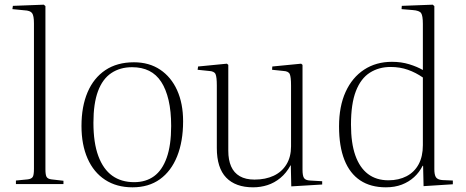

<svg xmlns="http://www.w3.org/2000/svg" viewBox="-20 -786 1990 820"><path d="M48 0V-15L99 -20Q114 -22 119.5 -30Q125 -38 125 -65V-686Q125 -719 117 -730Q109 -741 84 -742L33 -747L35 -761L167 -766L174 -760V-63Q174 -39 179 -30.5Q184 -22 199 -20L251 -14V0Z M546 14Q478 14 429 -18Q380 -50 354 -109Q328 -168 328 -248Q328 -331 354 -392Q380 -453 430 -486.5Q480 -520 552 -520Q617 -520 664 -488.5Q711 -457 736.5 -400.5Q762 -344 762 -268Q762 -182 736.5 -118.5Q711 -55 663 -20.5Q615 14 546 14ZM553 -8Q603 -8 638 -33.5Q673 -59 692 -112.5Q711 -166 711 -248Q711 -311 700 -358Q689 -405 668.5 -436.5Q648 -468 617 -483.5Q586 -499 544 -499Q493 -499 455.5 -474Q418 -449 398.5 -396.5Q379 -344 379 -262Q379 -176 400 -119.5Q421 -63 459.5 -35.5Q498 -8 553 -8Z M1061 14Q986 14 946 -27.5Q906 -69 906 -154V-421Q906 -457 900.5 -469.5Q895 -482 872 -483L824 -488L826 -502L949 -514L955 -509V-142Q955 -103 967 -75.5Q979 -48 1004 -33.5Q1029 -19 1067 -19Q1114 -19 1149 -35.5Q1184 -52 1203.5 -84Q1223 -116 1223 -161V-421Q1223 -457 1217.5 -469.5Q1212 -482 1190 -483L1142 -488L1143 -502L1266 -514L1272 -509V-61Q1272 -35 1278.5 -25.5Q1285 -16 1304 -15L1356 -12V2L1224 10L1222 -80H1221Q1203 -47 1177.5 -26Q1152 -5 1122.5 4.5Q1093 14 1061 14Z M1628 14Q1563 14 1518.5 -15.5Q1474 -45 1451 -103Q1428 -161 1428 -246Q1428 -332 1456 -393.5Q1484 -455 1535 -488.5Q1586 -522 1654 -522Q1694 -522 1728 -511.5Q1762 -501 1786 -487V-684Q1786 -719 1778.5 -730Q1771 -741 1743 -743L1695 -747L1696 -761L1828 -766L1835 -760V-63Q1835 -40 1841.5 -29.5Q1848 -19 1868 -17L1914 -15V1L1789 9L1787 -78H1785Q1771 -50 1748.5 -29.5Q1726 -9 1696 2.5Q1666 14 1628 14ZM1639 -16Q1683 -16 1716.5 -33.5Q1750 -51 1768 -84.5Q1786 -118 1786 -166V-455Q1756 -476 1722 -488Q1688 -500 1648 -500Q1598 -500 1559.5 -475.5Q1521 -451 1500 -397Q1479 -343 1479 -254Q1479 -175 1497.5 -122.5Q1516 -70 1551.5 -43Q1587 -16 1639 -16Z"/></svg>

Font: Literata 60pt ExtraLight
Style: Regular
Weight: 250
Designer: Latin by Veronika Burian and Jose Scaglione. Greek by Irene Vlachou. Cyrillic by Vera Evstafieva.
Foundry: TypeTogether
Version: Version 3.103;gftools[0.9.29]